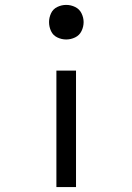

<svg xmlns="http://www.w3.org/2000/svg" viewBox="-20 -558 540 783"><path d="M210 205V-270H290V205ZM250 -397Q231 -397 213.5 -405.5Q196 -414 188 -431.5Q180 -449 180 -468Q180 -486 188 -503.5Q196 -521 213.5 -529.5Q231 -538 250 -538Q269 -538 286.5 -529.5Q304 -521 312.5 -503.5Q321 -486 321 -468Q321 -449 312.5 -431.5Q304 -414 286.5 -405.5Q269 -397 250 -397Z"/></svg>

Font: Iosevka SS08
Style: Regular
Weight: 400
Monospace: yes
Designer: Belleve Invis
Foundry: Belleve Invis
Version: 2.1.0; ttfautohint (v1.8.2)